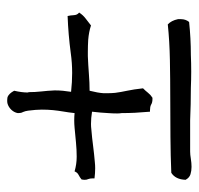

<svg xmlns="http://www.w3.org/2000/svg" viewBox="-30 -578 556 537"><g transform="rotate(-90 248.5 -309.0)"><path d="M482.4 -366.2Q475.6 -355.5 465.8 -348.1Q456.1 -340.8 446.3 -333Q428.7 -338.9 406.2 -340.8Q389.6 -341.8 372.1 -341.8H360.4Q335.9 -340.8 311 -338.9Q286.1 -336.9 263.7 -336.9Q257.8 -313.5 256.8 -297.9V-287.1Q256.8 -276.4 257.8 -265.6Q259.8 -250 263.7 -231.9Q267.6 -213.9 270.5 -187.5Q263.7 -180.7 257.8 -173.3Q252 -166 244.1 -161.1H240.2Q230.5 -161.1 224.6 -165Q218.8 -168 209 -168H205.1Q203.1 -191.4 202.1 -210Q201.2 -228.5 201.2 -247.1Q200.2 -252.9 200.2 -259.8Q200.2 -272.5 201.2 -285.2Q202.1 -304.7 205.1 -330.1Q187.5 -333 170.9 -333Q163.1 -333 155.3 -332Q131.8 -330.1 109.4 -327.1Q86.9 -324.2 64.5 -322.3Q55.7 -321.3 46.9 -321.3Q33.2 -321.3 18.6 -323.2V-328.1Q18.6 -335.9 16.6 -340.8Q14.6 -344.7 14.6 -350.6Q14.6 -354.5 15.6 -359.4Q21.5 -364.3 28.3 -367.7Q35.2 -371.1 38.1 -378.9Q58.6 -373 79.1 -373Q98.6 -373 119.1 -375Q139.6 -377 160.2 -378.9Q170.9 -379.9 180.7 -379.9Q191.4 -379.9 201.2 -378.9Q203.1 -396.5 205.6 -410.6Q208 -424.8 209.5 -439.5Q210.9 -454.1 210.9 -470.7Q210.9 -486.3 208 -508.8Q207 -516.6 204.1 -523.4Q201.2 -528.3 201.2 -535.2V-538.1Q203.1 -547.9 210.4 -555.7Q217.8 -563.5 227.5 -566.4Q231.4 -567.4 235.4 -567.4Q241.2 -567.4 246.1 -566.4Q255.9 -562.5 263.7 -547.9Q258.8 -526.4 258.8 -509.8Q258.8 -508.8 259.8 -506.8Q259.8 -489.3 261.7 -472.2Q263.7 -455.1 264.6 -435.5V-431.6Q264.6 -413.1 260.7 -388.7Q288.1 -385.7 313.5 -385.7Q341.8 -385.7 369.1 -389.6Q420.9 -396.5 472.7 -398.4Q474.6 -390.6 475.1 -380.9Q475.6 -371.1 482.4 -366.2ZM456.1 -58.6Q410.2 -53.7 364.3 -53.7Q340.8 -52.7 317.4 -52.7Q294.9 -52.7 271.5 -53.7Q225.6 -53.7 180.7 -55.7H93.8Q85 -55.7 73.2 -53.7Q61.5 -51.8 50.8 -51.8Q40 -51.8 30.3 -54.7Q20.5 -57.6 14.6 -68.4Q15.6 -96.7 34.2 -108.4Q81.1 -110.4 134.3 -110.8Q187.5 -111.3 242.2 -111.3Q295.9 -111.3 349.1 -112.3Q402.3 -113.3 449.2 -118.2Q460 -108.4 463.9 -89.8V-81.1Q463.9 -68.4 456.1 -58.6Z"/></g></svg>

Font: Crafty Girls
Style: Regular
Weight: 400
Designer: Crystal Kluge
Foundry: Font Diner, Inc DBA Tart Workshop
Version: Version 1.001